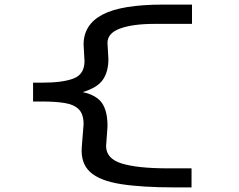

<svg xmlns="http://www.w3.org/2000/svg" viewBox="-20 -721 1040 836"><path d="M742 95Q598 95 506 80.5Q414 66 372.5 28Q331 -10 336 -80L344 -180Q344 -224 323 -245Q302 -266 261.5 -272.5Q221 -279 164 -279H124V-361H162Q254 -361 301 -379.5Q348 -398 348 -455L344 -527Q344 -614 426.5 -657.5Q509 -701 690 -701H816V-617H652Q559 -617 503.5 -597Q448 -577 448 -534L452 -464Q452 -409 428 -374Q404 -339 340 -320Q403 -306 426 -269.5Q449 -233 448 -169L442 -85Q442 -30 510.5 -9Q579 12 712 12H814V95Z"/></svg>

Font: Inconsolata UltraExpanded Medium
Style: Regular
Weight: 500
Width: 9
Monospace: yes
Designer: Raph Levien, Cyreal, Brenton Simpson
Foundry: Raph Levien, Cyreal, Google
Version: Version 3.001; ttfautohint (v1.8.2.53-6de2)